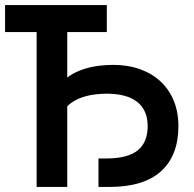

<svg xmlns="http://www.w3.org/2000/svg" viewBox="-20 -740 766 760"><path d="M0 -613V-720H402.8V-613ZM369.8 0V-112.8H401.7Q443 -112.8 473.7 -120.7Q504.3 -128.5 524.4 -144.3Q544.4 -160.2 554.5 -184.2Q564.5 -208.2 564.5 -240.5Q564.5 -303.9 523.2 -336.5Q482 -369.2 401.7 -369.2Q378.9 -369.2 354.4 -366Q329.9 -362.9 306.8 -355.2Q283.7 -347.6 263.9 -334.1Q244.2 -320.6 231 -299.8L246.2 -360.3V0H125V-720H246.2V-384.2L226.8 -414.8Q244.6 -434.6 268.4 -447.7Q292.2 -460.8 318.9 -468.7Q345.6 -476.7 373.6 -479.9Q401.7 -483.2 427.5 -483.2Q486.7 -483.2 534.5 -466Q582.3 -448.8 616 -417.2Q649.8 -385.5 668 -340.8Q686.2 -296 686.2 -240.5Q686.2 -124.8 617.7 -62.4Q549.2 0 412.1 0Z"/></svg>

Font: Vela Sans GX ExtLt
Style: Regular
Weight: 200
Designer: Principal design: Mikhail Sharanda - project Manrope.
Design modification: Ravid Balaliev
Foundry: Mikhail Sharanda
Version: Version 1.001